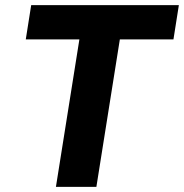

<svg xmlns="http://www.w3.org/2000/svg" viewBox="-20 -725 714 745"><path d="M197 0 288 -572H80L101 -705H674L653 -572H445L354 0Z"/></svg>

Font: Nunito Sans 7pt SemiCondensed ExtraBold
Style: Italic
Weight: 800
Width: 4
Italic angle: -9°
Designer: Vernon Adams
Foundry: Vernon Adams
Version: Version 3.101;gftools[0.9.27]